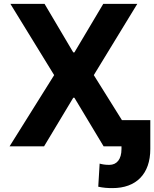

<svg xmlns="http://www.w3.org/2000/svg" viewBox="-20 -747 787 980"><path d="M207.4 -727.3H33L256.4 -363.6L28.8 0H204.9L354 -248.2H359.7L508.9 0H600.1V13.5C600.1 66.1 576.3 94.5 538 94.5C518.5 94.5 503.2 92.3 488.6 88.1L481.5 206C507.5 211.6 528.4 213.1 554.3 213.1C675.1 213.1 747.2 141 747.2 13.5V-133.9H602.3L458.8 -363.6L680.8 -727.3H507.1L359.7 -479.4H354Z"/></svg>

Font: Karasuma Gothic
Style: Bold
Weight: 700
Designer: Rasmus Andersson / Ryoko Nishizuka
Foundry: Genbu
Version: Version 1.00